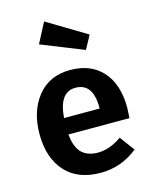

<svg xmlns="http://www.w3.org/2000/svg" viewBox="-124 -909 800 1006"><g transform="rotate(-15 276.0 -405.5)"><path d="M427 -699 387 -626 157 -718 214 -827ZM518 -277Q518 -267 515 -222H184Q191 -150 223 -120Q255 -90 310 -90Q373 -90 439 -136L498 -56Q409 16 297 16Q172 16 105 -59Q38 -134 38 -262Q38 -386 102 -466Q166 -546 279 -546Q392 -546 455 -475Q518 -404 518 -277ZM377 -311V-317Q377 -449 282 -449Q194 -449 184 -311Z"/></g></svg>

Font: FiraGO SemiBold
Style: Regular
Weight: 600
Designer: bBox Type
Foundry: bBox Type GmbH
Version: Version 1.001;PS 001.001;hotconv 1.0.88;makeotf.lib2.5.64775